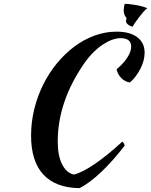

<svg xmlns="http://www.w3.org/2000/svg" viewBox="-20 -903 788 1001"><path d="M142 -196Q142 -266 158.5 -333.5Q175 -401 205 -461.5Q235 -522 276.5 -572.5Q318 -623 367.5 -660Q417 -697 473 -717.5Q529 -738 588 -738Q657 -738 695.5 -709Q734 -680 734 -628Q734 -608 728.5 -587Q723 -566 712.5 -545.5Q702 -525 688 -506Q674 -487 657 -473Q631 -477 612 -496.5Q593 -516 588 -542Q623 -571 643.5 -602.5Q664 -634 664 -660Q664 -704 609 -704Q586 -704 561.5 -694.5Q537 -685 512 -668Q487 -651 463.5 -627Q440 -603 420 -574Q281 -374 281 -165Q281 -91 304 -46Q327 -1 365 7Q408 -3 474 -48Q540 -93 618 -165Q628 -155 630 -144Q601 -106 570 -71Q539 -36 508.5 -7Q478 22 448.5 44Q419 66 394 78Q270 76 206 7Q142 -62 142 -196ZM637 -791Q637 -797 640 -809Q625 -824 625 -849Q625 -865 630 -883Q642 -883 659 -881Q676 -879 693 -876Q710 -873 725 -868.5Q740 -864 748 -860Q740 -855 728.5 -842Q717 -829 705.5 -814Q694 -799 684.5 -785Q675 -771 672 -764Q659 -766 648 -774.5Q637 -783 637 -791Z"/></svg>

Font: Kaushan Script
Style: Regular
Weight: 400
Designer: Pablo Impallari
Foundry: Pablo Impallari
Version: Version 1.002